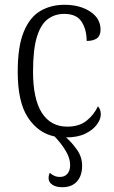

<svg xmlns="http://www.w3.org/2000/svg" viewBox="-20 -564 476 802"><path d="M240 218Q214 218 198.5 207.5Q183 197 183 180Q183 168 188 158Q196 165 206 170Q216 175 231 175Q250 175 261.5 162Q273 149 273 125Q273 97 254.5 66Q236 35 208 6Q140 -8 97 -72.5Q54 -137 54 -264Q54 -371 79.5 -432Q105 -493 149 -518.5Q193 -544 249 -544Q314 -544 357 -515.5Q400 -487 400 -440Q400 -415 385 -404Q370 -393 342 -393Q342 -440 321 -473Q300 -506 248 -506Q209 -506 179.5 -484Q150 -462 134 -409.5Q118 -357 118 -265Q118 -150 155 -92.5Q192 -35 261 -35Q311 -35 342 -60Q373 -85 389 -120Q401 -108 401 -86Q401 -66 384.5 -43.5Q368 -21 336 -5.5Q304 10 256 10Q281 32 302 62Q323 92 323 128Q323 170 301.5 194Q280 218 240 218Z"/></svg>

Font: Noto Serif SemiCondensed Light
Style: Regular
Weight: 300
Width: 4
Designer: Monotype Design Team
Foundry: Monotype Imaging Inc.
Version: Version 2.013